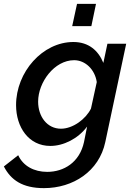

<svg xmlns="http://www.w3.org/2000/svg" viewBox="-64 -749 689 992"><path d="M309 -614H408L432 -729H334ZM-44 111C-8 181 52 223 163 223C314 223 448 136 480 -15L588 -523H491L470 -424C444 -488 394 -532 315 -532C156 -532 19 -377 19 -206C19 -92 84 5 196 5C264 5 339 -32 386 -95L370 -15C347 91 265 139 180 139C112 139 56 109 30 53ZM406 -188C379 -133 312 -84 251 -84C180 -84 133 -146 133 -224C133 -324 217 -438 319 -438C376 -438 426 -391 436 -325Z"/></svg>

Font: FIGSv2-sans-serif SmBold Italic
Style: Regular
Weight: 600
Italic angle: -12°
Designer: Matt McInerney, Pablo Impallari, Rodrigo Fuenzalida
Foundry: Matt McInerney, Pablo Impallari, Rodrigo Fuenzalida
Version: Version 4.020;hotconv 1.0.109;makeotfexe 2.5.65596